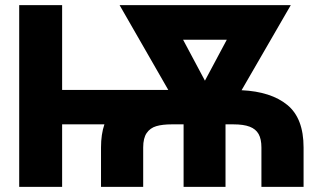

<svg xmlns="http://www.w3.org/2000/svg" viewBox="-20 -727 1247 747"><path d="M54.7 -707H221.7V-377H634.8L445.3 -707H1111.3L919.9 -376Q1034.2 -370.6 1097.7 -318.8Q1161.1 -267.1 1161.1 -153.3V0H997.1V-153.3Q997.1 -186 986.1 -205.6Q975.1 -225.1 951.4 -234.1Q927.7 -243.2 887.7 -243.2H857.4V0H694.3V-243.2H648.4Q611.8 -243.2 587.9 -236.1Q564 -229 550.5 -209.2Q537.1 -189.5 537.1 -153.3V0H373V-153.3Q373 -204.6 386.2 -243.2H221.7V0H54.7ZM777.3 -413.1 862.3 -572.3H692.4Z"/></svg>

Font: Pretendard JP ExtraBold
Style: Regular
Weight: 800
Designer: Base glyphs from Inter by Rasmus Andersson; Hangeul glyphs from Noto Sans CJK(Source Han Sans) by Jang Soo-young and Kan
Foundry: Kil Hyung-jin
Version: Version 1.309